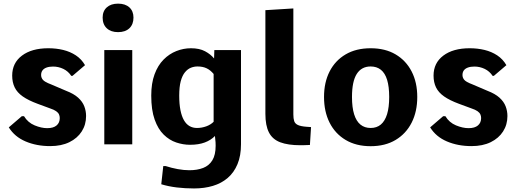

<svg xmlns="http://www.w3.org/2000/svg" viewBox="-20 -809 2895 1076"><path d="M261.2 9.8Q184.6 9.8 123.3 -16.4Q62 -42.5 29.3 -95.2L102.1 -157.7H114.7Q136.2 -122.1 174.1 -106.4Q211.9 -90.8 244.6 -90.8Q279.3 -90.8 297.1 -106Q314.9 -121.1 314.9 -147.5Q314.9 -158.7 310.5 -168.2Q306.2 -177.7 294.4 -186Q282.7 -194.3 260.3 -201.7L191.4 -227.1Q138.7 -246.6 107.4 -268.6Q76.2 -290.5 62.3 -319.1Q48.3 -347.7 48.3 -385.3Q48.3 -456.1 103 -497.3Q157.7 -538.6 251 -538.6Q294.9 -538.6 334.2 -529.1Q373.5 -519.5 405 -498.8Q436.5 -478 456.5 -443.8L386.2 -383.8H379.4Q362.3 -409.7 335 -422.9Q307.6 -436 277.3 -436Q255.9 -436 240.7 -430.4Q225.6 -424.8 218 -414.3Q210.4 -403.8 210.4 -388.7Q210.4 -373.5 220.5 -361.6Q230.5 -349.6 265.6 -336.4L350.1 -300.3Q393.6 -283.7 418 -261.5Q442.4 -239.3 452.4 -213.1Q462.4 -187 462.4 -158.7Q462.4 -110.4 438 -72.3Q413.6 -34.2 368.7 -12.2Q323.7 9.8 261.2 9.8Z M564.5 0V-528.3H721.2V0ZM641.6 -628.9Q601.6 -628.9 578.4 -650.6Q555.2 -672.4 555.2 -710.4Q555.2 -746.6 578.4 -767.6Q601.6 -788.6 641.6 -788.6Q682.1 -788.6 705.1 -767.6Q728 -746.6 728 -710.4Q728 -672.4 705.1 -650.6Q682.1 -628.9 641.6 -628.9Z M1067.4 247.1Q1017.1 247.1 970.5 241.5Q923.8 235.8 883.8 223.6L895 121.6H908.2Q941.4 132.3 976.1 138.7Q1010.7 145 1041.5 145Q1085.4 145 1118.7 132.1Q1151.9 119.1 1170.2 89.1Q1188.5 59.1 1188.5 7.8Q1188.5 -0.5 1188 -11.5Q1187.5 -22.5 1184.6 -46.9Q1162.6 -23.9 1127.9 -10.7Q1093.3 2.4 1044.9 2.4Q1006.3 2.4 967.8 -10.5Q929.2 -23.4 897.5 -54.4Q865.7 -85.4 846.7 -138.9Q827.6 -192.4 827.6 -273.4Q827.6 -342.3 846.2 -392.6Q864.7 -442.9 896.7 -475.1Q928.7 -507.3 968.5 -522.9Q1008.3 -538.6 1050.3 -538.6Q1097.7 -538.6 1129.2 -521.7Q1160.6 -504.9 1179.7 -481.4L1181.2 -528.3H1330.6V-1Q1330.6 64 1311 110.8Q1291.5 157.7 1256.3 188Q1221.2 218.3 1173.1 232.7Q1125 247.1 1067.4 247.1ZM1084 -91.8Q1097.2 -91.8 1110.6 -94.2Q1124 -96.7 1136.2 -101.1Q1148.4 -105.5 1158.9 -112.1Q1169.4 -118.7 1177.2 -126.5V-394.5Q1168.5 -404.8 1159.2 -412.6Q1149.9 -420.4 1138.9 -425.8Q1127.9 -431.2 1115.2 -433.8Q1102.5 -436.5 1086.9 -436.5Q1067.4 -436.5 1049.3 -429.2Q1031.2 -421.9 1016.4 -403.8Q1001.5 -385.7 992.9 -354Q984.4 -322.3 984.4 -272.9Q984.4 -226.1 991.2 -191.9Q998 -157.7 1010.7 -135.5Q1023.4 -113.3 1042 -102.5Q1060.5 -91.8 1084 -91.8Z M1663.6 4.9Q1593.8 4.9 1550.3 -11.7Q1506.8 -28.3 1487.1 -66.9Q1467.3 -105.5 1467.3 -170.9V-752L1624 -761.7V-168Q1624 -144.5 1628.7 -130.4Q1633.3 -116.2 1649.2 -108.6Q1665 -101.1 1697.3 -98.6Q1703.6 -98.1 1710.2 -97.7Q1716.8 -97.2 1723.1 -96.7L1716.8 3.4Q1695.8 4.4 1684.3 4.6Q1672.9 4.9 1663.6 4.9Z M2057.1 10.3Q1975.6 10.3 1917 -24.7Q1858.4 -59.6 1827.1 -121.6Q1795.9 -183.6 1795.9 -265.6Q1795.9 -347.2 1827.1 -408.4Q1858.4 -469.7 1917 -504.2Q1975.6 -538.6 2057.1 -538.6Q2138.7 -538.6 2197 -504.2Q2255.4 -469.7 2286.9 -408.4Q2318.4 -347.2 2318.4 -265.6Q2318.4 -183.6 2286.9 -121.6Q2255.4 -59.6 2197 -24.7Q2138.7 10.3 2057.1 10.3ZM2057.1 -91.8Q2091.3 -91.8 2114.3 -111.1Q2137.2 -130.4 2149.2 -168.9Q2161.1 -207.5 2161.1 -265.6Q2161.1 -323.7 2149.4 -361.6Q2137.7 -399.4 2114.5 -418Q2091.3 -436.5 2057.1 -436.5Q2005.9 -436.5 1979.2 -394.5Q1952.6 -352.5 1952.6 -265.6Q1952.6 -207 1964.6 -168.5Q1976.6 -129.9 2000 -110.8Q2023.4 -91.8 2057.1 -91.8Z M2622.6 9.8Q2545.9 9.8 2484.6 -16.4Q2423.3 -42.5 2390.6 -95.2L2463.4 -157.7H2476.1Q2497.6 -122.1 2535.4 -106.4Q2573.2 -90.8 2606 -90.8Q2640.6 -90.8 2658.4 -106Q2676.3 -121.1 2676.3 -147.5Q2676.3 -158.7 2671.9 -168.2Q2667.5 -177.7 2655.8 -186Q2644 -194.3 2621.6 -201.7L2552.7 -227.1Q2500 -246.6 2468.8 -268.6Q2437.5 -290.5 2423.6 -319.1Q2409.7 -347.7 2409.7 -385.3Q2409.7 -456.1 2464.4 -497.3Q2519 -538.6 2612.3 -538.6Q2656.2 -538.6 2695.6 -529.1Q2734.9 -519.5 2766.4 -498.8Q2797.9 -478 2817.9 -443.8L2747.6 -383.8H2740.7Q2723.6 -409.7 2696.3 -422.9Q2668.9 -436 2638.7 -436Q2617.2 -436 2602.1 -430.4Q2586.9 -424.8 2579.3 -414.3Q2571.8 -403.8 2571.8 -388.7Q2571.8 -373.5 2581.8 -361.6Q2591.8 -349.6 2627 -336.4L2711.4 -300.3Q2754.9 -283.7 2779.3 -261.5Q2803.7 -239.3 2813.7 -213.1Q2823.7 -187 2823.7 -158.7Q2823.7 -110.4 2799.3 -72.3Q2774.9 -34.2 2730 -12.2Q2685.1 9.8 2622.6 9.8Z"/></svg>

Font: Comme
Style: Bold
Weight: 700
Version: Version 1.000;gftools[0.9.27]